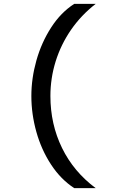

<svg xmlns="http://www.w3.org/2000/svg" viewBox="-20 -853 640 998"><path d="M366 125Q296 79.5 245.5 2.5Q195 -74.5 169 -167.5Q143 -260.5 143 -354Q143 -445.5 169.2 -538.8Q195.5 -632 245.8 -710Q296 -788 366 -833H477.5Q402 -774.5 349.2 -698Q296.5 -621.5 269.2 -533.8Q242 -446 242 -354Q242 -207.5 302.5 -83.8Q363 40 477.5 125Z"/></svg>

Font: SplineSansMono30
Style: Regular
Weight: 400
Designer: Eben Sorkin, Mirko Velimirovic
Foundry: Sorkin Type
Version: Version 1.000